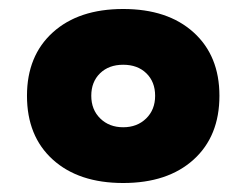

<svg xmlns="http://www.w3.org/2000/svg" viewBox="-20 -690 548 427"><path d="M40 -477Q40 -566 97.5 -618Q155 -670 254 -670Q353 -670 410.5 -618Q468 -566 468 -477Q468 -387 410.5 -335Q353 -283 254 -283Q155 -283 97.5 -335Q40 -387 40 -477ZM325 -477Q325 -508 305.5 -527Q286 -546 254 -546Q222 -546 202.5 -527Q183 -508 183 -477Q183 -446 203 -426.5Q223 -407 254 -407Q285 -407 305 -426.5Q325 -446 325 -477Z"/></svg>

Font: Work Sans ExtraBold
Style: Regular
Weight: 800
Designer: Wei Huang
Foundry: Wei Huang
Version: Version 1.500